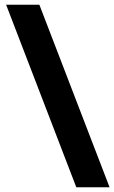

<svg xmlns="http://www.w3.org/2000/svg" viewBox="-20 -731 483 812"><path d="M302.7 61 5.9 -710.9H146.5L443.4 61Z"/></svg>

Font: Roboto Slab LO
Style: Bold
Weight: 700
Designer: Google
Version: Version 2.000